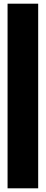

<svg xmlns="http://www.w3.org/2000/svg" viewBox="-20 -811 248 1041"><path d="M187 -791V210H21V-791Z"/></svg>

Font: Georama SemiCondensed Black
Style: Regular
Weight: 900
Width: 4
Designer: Jean-Baptiste Levee
Foundry: Production Type
Version: Version 1.001